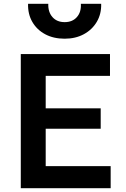

<svg xmlns="http://www.w3.org/2000/svg" viewBox="-20 -982 660 1002"><path d="M88.5 0V-700H554V-586H218.5V-416.5H505.5V-310H218.5V-115H557.5V0ZM317.5 -780Q259.5 -780 216 -803.2Q172.5 -826.5 148.8 -867.5Q125 -908.5 126.5 -962H232Q230.5 -919 253.8 -892.8Q277 -866.5 317.5 -866.5Q358 -866.5 381.2 -892.8Q404.5 -919 402 -962H508Q509.5 -909.5 485.2 -868.2Q461 -827 417.5 -803.5Q374 -780 317.5 -780Z"/></svg>

Font: Geologica Medium
Style: Regular
Weight: 500
Designer: Sindre Bremnes, Frode Helland
Foundry: Monokrom Skriftforlag AS
Version: Version 1.010;gftools[0.9.28]